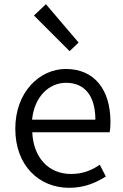

<svg xmlns="http://www.w3.org/2000/svg" viewBox="-20 -883 589 916"><path d="M310 13C384 13 439 -12 485 -41L456 -97C415 -69 373 -53 319 -53C211 -53 139 -132 134 -252H503C506 -266 507 -283 507 -301C507 -457 429 -554 294 -554C170 -554 53 -445 53 -269C53 -92 167 13 310 13ZM133 -312C144 -423 215 -488 295 -488C383 -488 435 -427 435 -312ZM312 -639 355 -680 199 -863 142 -809Z"/></svg>

Font: ChiuKong Gothic MN Normal
Style: Regular
Weight: 350
Designer: Ryoko NISHIZUKA 西塚涼子 (kana, bopomofo & ideographs); Paul D. Hunt (Latin, Greek & Cyrillic); Sandoll Communications 산돌커뮤니
Foundry: Adobe
Version: Version 1.300